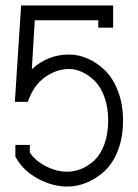

<svg xmlns="http://www.w3.org/2000/svg" viewBox="-20 -663 504 701"><path d="M393.1 -643.1V-562H338.9V-588.9H106.9L96.2 -410.2Q154.3 -463.9 231.9 -463.9Q267.1 -463.9 301.3 -448.7Q335.4 -433.6 364.5 -404.8Q393.6 -376 411.4 -328.6Q429.2 -281.2 429.2 -223.1Q429.2 -162.6 410.9 -114.7Q392.6 -66.9 362.3 -38.8Q332 -10.7 296.9 3.7Q261.7 18.1 225.1 18.1Q171.4 18.1 118.4 -10.7Q65.4 -39.6 39.1 -85.9L36.1 -91.8V-133.8H88.9V-106Q109.4 -75.2 148.2 -55.7Q187 -36.1 225.1 -36.1Q251.5 -36.1 276.6 -46.4Q301.8 -56.6 324.5 -77.6Q347.2 -98.6 361.1 -136.5Q375 -174.3 375 -223.1Q375 -271 361.3 -308.6Q347.7 -346.2 325.7 -367.7Q303.7 -389.2 279.8 -400.1Q255.9 -411.1 231.9 -411.1Q189 -411.1 148.7 -384.3Q108.4 -357.4 87.9 -307.1L81.1 -291H34.2L57.1 -643.1Z"/></svg>

Font: Rawengulk
Style: Demibold
Weight: 600
Version: Version 0.92